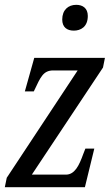

<svg xmlns="http://www.w3.org/2000/svg" viewBox="-20 -776 459 796"><path d="M286 -649C314 -649 344 -664 344 -710C344 -742 323 -756 296 -756C263 -756 238 -735 238 -695C238 -663 258 -649 286 -649ZM0 0H332L371 -160H334L325 -137C308 -90 290 -52 253 -52H112L407 -496L415 -536H122L83 -397H120L122 -401C148 -456 159 -484 201 -484H302L8 -39Z"/></svg>

Font: Noto Serif ExtraCondensed
Style: Italic
Weight: 400
Width: 2
Italic angle: -12°
Designer: Monotype Design Team
Foundry: Monotype Imaging Inc.
Version: Version 2.014